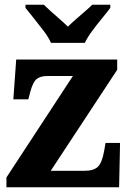

<svg xmlns="http://www.w3.org/2000/svg" viewBox="-20 -786 542 806"><path d="M7 0V-41L286 -467H180Q149 -467 133.5 -454Q118 -441 107 -400L99 -369H36L48 -536H472V-493L193 -69H334Q373 -69 390.5 -85.5Q408 -102 417 -151L423 -186H484L480 0ZM194 -606Q184 -629 164 -655.5Q144 -682 123 -708Q102 -734 87 -753V-766H164Q175 -755 193.5 -738.5Q212 -722 231.5 -705Q251 -688 265 -674Q279 -688 298.5 -705Q318 -722 337 -738.5Q356 -755 367 -766H443V-753Q429 -734 407.5 -708Q386 -682 366.5 -655.5Q347 -629 336 -606Z"/></svg>

Font: Noto Serif Khmer SemiCondensed ExtraBold
Style: Regular
Weight: 800
Width: 4
Designer: Danh Hong and the Monotype Design Team
Foundry: Monotype Imaging Inc.
Version: Version 2.004